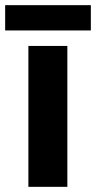

<svg xmlns="http://www.w3.org/2000/svg" viewBox="-36 -724 372 744"><path d="M225 0H74V-546H225ZM316 -704V-606H-16V-704Z"/></svg>

Font: Noto Sans Khmer
Style: Bold
Weight: 700
Version: Version 2.003